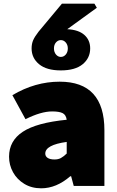

<svg xmlns="http://www.w3.org/2000/svg" viewBox="-20 -1006 634 1039"><path d="M29 -158Q29 -244 103.5 -293Q178 -342 341 -358Q337 -385 318.5 -394Q300 -403 262 -403Q202 -403 118 -361L47 -491Q170 -564 303 -564Q545 -564 545 -301V0H379L365 -52H360Q285 13 203 13Q151 13 111.5 -11Q72 -35 50.5 -74Q29 -113 29 -158ZM341 -175V-238Q225 -222 225 -175Q225 -160 238 -151.5Q251 -143 275 -143Q295 -143 309 -150.5Q323 -158 341 -175ZM151 -744Q151 -769 159.5 -788.5Q168 -808 189 -835L315 -986H491L504 -964L344 -848Q405 -845 436.5 -817Q468 -789 468 -744Q468 -692 427.5 -658.5Q387 -625 309 -625Q232 -625 191.5 -658.5Q151 -692 151 -744ZM347 -744Q347 -763 336 -776Q325 -789 309 -789Q294 -789 283 -776.5Q272 -764 272 -744Q272 -724 283 -711Q294 -698 309 -698Q325 -698 336 -711Q347 -724 347 -744Z"/></svg>

Font: Nebula Sans Black
Style: Regular
Weight: 900
Designer: Paul D. Hunt for Adobe (as Source Sans)
Foundry: Nebula Entertainment & Broadcasting LLC
Version: Version 1.010